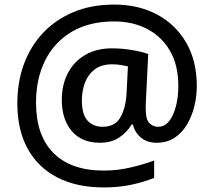

<svg xmlns="http://www.w3.org/2000/svg" viewBox="-20 -734 938 842"><path d="M843 -357Q843 -311 832 -267Q821 -223 799.5 -187Q778 -151 745 -129.5Q712 -108 667 -108Q624 -108 597 -131.5Q570 -155 563 -188H557Q538 -155 503.5 -131.5Q469 -108 418 -108Q338 -108 294.5 -159.5Q251 -211 251 -296Q251 -362 277.5 -413Q304 -464 353.5 -493Q403 -522 470 -522Q515 -522 559.5 -514.5Q604 -507 630 -497L620 -294Q619 -278 619 -269.5Q619 -261 619 -258Q619 -209 635.5 -193.5Q652 -178 673 -178Q702 -178 721.5 -202.5Q741 -227 751.5 -268Q762 -309 762 -358Q762 -448 725.5 -511Q689 -574 625.5 -607Q562 -640 481 -640Q370 -640 293.5 -594Q217 -548 177.5 -468Q138 -388 138 -284Q138 -140 214.5 -63Q291 14 435 14Q495 14 552.5 0.5Q610 -13 656 -30V46Q612 64 556.5 76Q501 88 436 88Q316 88 231 44Q146 0 101 -82.5Q56 -165 56 -281Q56 -374 85 -453Q114 -532 169.5 -590.5Q225 -649 303.5 -681.5Q382 -714 481 -714Q586 -714 667.5 -671Q749 -628 796 -548Q843 -468 843 -357ZM339 -294Q339 -233 363.5 -205.5Q388 -178 430 -178Q484 -178 507.5 -218.5Q531 -259 535 -323L541 -443Q528 -446 510 -449Q492 -452 472 -452Q424 -452 394.5 -429Q365 -406 352 -370Q339 -334 339 -294Z"/></svg>

Font: Noto Sans Arabic Med
Style: Regular
Weight: 500
Designer: Monotype Design Team, Nadine Chahine, Nizar Qandah and Khaled Hosny
Foundry: Monotype Imaging Inc.
Version: Version 2.012; ttfautohint (v1.8.4.7-5d5b)